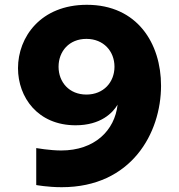

<svg xmlns="http://www.w3.org/2000/svg" viewBox="-20 -770 746 800"><path d="M342 -750C149 -750 55 -615 55 -486C55 -365 137 -248 295 -248C400 -248 450 -300 470 -334C458 -226 374 -143 235 -143C188 -143 131 -153 131 -153V1C131 1 179 10 237 10C528 10 651 -216 651 -413C651 -589 552 -750 342 -750ZM340 -608C412 -608 457 -556 457 -492C457 -428 412 -376 340 -376C268 -376 224 -428 224 -492C224 -556 268 -608 340 -608Z"/></svg>

Font: Be Vietnam Pro ExtraBold
Style: Regular
Weight: 800
Designer: Lam Bao, Tony Le, Vietanh Nguyen
Foundry: Yellow Type Foundry
Version: Version 1.002